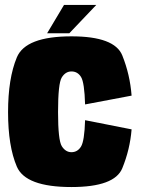

<svg xmlns="http://www.w3.org/2000/svg" viewBox="-20 -749 570 774"><path d="M268 5Q442 5 473 -70.8Q504 -146.5 510.5 -227.5L323 -264.5Q320.5 -180.5 306.5 -158Q292.5 -135.5 268 -135.5Q244.5 -135.5 229.2 -159.5Q214 -183.5 214 -297Q214 -412.5 229 -436.8Q244 -461 268 -461Q293 -461 306.8 -438.5Q320.5 -416 323 -328L510.5 -363.5Q504 -448.5 473 -525.5Q442 -602.5 268 -602.5Q83 -602.5 47.8 -517.5Q12.5 -432.5 12.5 -297Q12.5 -160 47.8 -77.5Q83 5 268 5ZM170 -615H259.5L368 -729H238Z"/></svg>

Font: Anybody Condensed Black
Style: Regular
Weight: 900
Width: 3
Designer: Tyler Finck
Foundry: Etcetera Type Company
Version: Version 1.113;gftools[0.9.25]